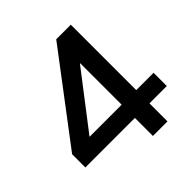

<svg xmlns="http://www.w3.org/2000/svg" viewBox="-193 -878 1025 1025"><g transform="rotate(-45 320.0 -365.0)"><path d="M384 0V-136H10V-236L384 -730H494V-236H625V-136H494V0ZM143 -236H384V-549H382L143 -238Z"/></g></svg>

Font: M PLUS 1 Medium
Style: Regular
Weight: 500
Designer: Coji Morishita
Foundry: UNDERFOREST DESIGN
Version: Version 1.001